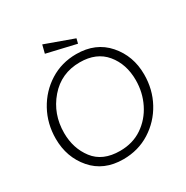

<svg xmlns="http://www.w3.org/2000/svg" viewBox="-184 -960 1084 1121"><g transform="rotate(-30 358.0 -399.0)"><path d="M436 -707 239 -753 253 -808 444 -739ZM396 -660Q527 -660 604 -572Q681 -484 681 -359Q681 -258 635.5 -174.5Q590 -91 510 -40.5Q430 10 329 10Q198 10 122 -78Q46 -166 46 -291Q46 -392 92 -476Q138 -560 217.5 -610Q297 -660 396 -660ZM337 -42Q423 -42 487 -85.5Q551 -129 586.5 -200.5Q622 -272 622 -355Q622 -463 562 -535.5Q502 -608 390 -608Q264 -608 184.5 -515.5Q105 -423 105 -296Q105 -192 162.5 -117Q220 -42 337 -42Z"/></g></svg>

Font: Zilla Slab Light
Style: Italic
Weight: 300
Italic angle: -6°
Designer: Typotheque.com
Foundry: Typotheque type foundry
Version: Version 1.1; 2017; ttfautohint (v1.6)